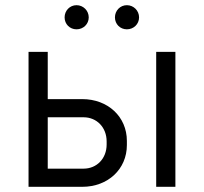

<svg xmlns="http://www.w3.org/2000/svg" viewBox="-20 -720 786 740"><path d="M469 -607C495 -607 516 -627 516 -653C516 -679 495 -700 469 -700C443 -700 423 -679 423 -653C423 -627 443 -607 469 -607ZM275 -607C301 -607 322 -627 322 -653C322 -679 301 -700 275 -700C249 -700 229 -679 229 -653C229 -627 249 -607 275 -607ZM90 0H297C396 0 469 -68 469 -161V-177C469 -270 396 -338 297 -338H164V-520H90ZM582 0H656V-520H582ZM164 -70V-268H302C353 -268 391 -229 391 -175V-163C391 -109 353 -70 302 -70Z"/></svg>

Font: Fixel Display Regular
Style: Regular
Weight: 400
Designer: AlfaBravo + MacPaw
Foundry: Kyrylo Tkachov, Marchela Mozhyna, Serhii Makarenko, Maria Weinstein, Zakhar Kryvoshyya
Version: Version 1.211